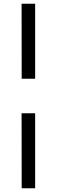

<svg xmlns="http://www.w3.org/2000/svg" viewBox="-20 -846 303 1027"><path d="M96 -425 95.5 -826H168V-425ZM96 161 95.5 -240H168V161Z"/></svg>

Font: Public Sans Thin
Style: Regular
Weight: 400
Version: Version 2.001